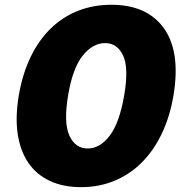

<svg xmlns="http://www.w3.org/2000/svg" viewBox="-20 -757 770 797"><path d="M58.2 -362.2Q73.9 -452.4 108 -522.2Q142 -592 191.6 -639.7Q241.1 -687.5 304.5 -712.4Q367.9 -737.2 441.8 -737.2Q590.6 -737.2 660.2 -639.9Q730.1 -542.3 700.3 -362.2Q685.4 -272.7 651.3 -201.7Q617.2 -130.7 567.5 -81.5Q517.8 -32.3 454.2 -6.2Q390.6 19.9 316.8 19.9Q242.2 19.9 186.6 -6.2Q131 -32.3 97.5 -81.5Q63.9 -130.7 53.4 -201.5Q43 -272.4 58.2 -362.2ZM268.1 -193.9Q292.6 -140.6 343.8 -140.6Q394.9 -140.6 435.7 -194.2Q476.2 -247.5 495.7 -362.2Q514.9 -474.8 491.1 -526.3Q467 -578.1 416.2 -578.1Q365.1 -578.1 323.5 -526.3Q281.6 -474.1 262.8 -362.2Q243.6 -247.2 268.1 -193.9Z"/></svg>

Font: Inter P Black
Style: Italic
Weight: 900
Italic angle: -9.40001°
Designer: Rasmus Andersson
Foundry: rsms
Version: Version 3.018;git-588b23468